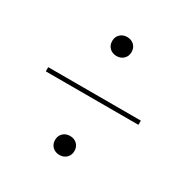

<svg xmlns="http://www.w3.org/2000/svg" viewBox="-134 -685 768 790"><g transform="rotate(30 250.0 -290.0)"><path d="M250 -10Q230 -10 217 -22.5Q204 -35 204 -55Q204 -75 217 -87.5Q230 -100 250 -100Q270 -100 283 -87.5Q296 -75 296 -55Q296 -35 283 -22.5Q270 -10 250 -10ZM250 -480Q230 -480 217 -492.5Q204 -505 204 -525Q204 -545 217 -557.5Q230 -570 250 -570Q270 -570 283 -557.5Q296 -545 296 -525Q296 -505 283 -492.5Q270 -480 250 -480ZM30 -280V-300H470V-280Z"/></g></svg>

Font: M PLUS Code Latin Thin
Style: Regular
Weight: 250
Designer: Coji Morishita
Foundry: UNDERFOREST DESIGN
Version: Version 1.002; ttfautohint (v1.8.3)